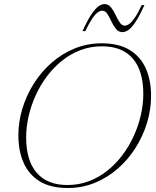

<svg xmlns="http://www.w3.org/2000/svg" viewBox="-20 -932 784 962"><path d="M111 -243.5Q111 -128 163.8 -66.5Q216.5 -5 318 -5Q375 -5 425.2 -24Q475.5 -43 517.8 -76.8Q560 -110.5 593.5 -155Q627 -199.5 650.2 -250.8Q673.5 -302 685.8 -355.8Q698 -409.5 698 -461.5Q698 -577 645.5 -638.5Q593 -700 491 -700Q434 -700 383.8 -681Q333.5 -662 291.2 -628.2Q249 -594.5 215.5 -550Q182 -505.5 158.8 -454.2Q135.5 -403 123.2 -349.2Q111 -295.5 111 -243.5ZM737 -451Q737 -384 717 -317.8Q697 -251.5 660 -192.5Q623 -133.5 571.2 -88Q519.5 -42.5 455.8 -16.2Q392 10 319.5 10Q234 10 179.5 -23.2Q125 -56.5 98.5 -116Q72 -175.5 72 -254Q72 -321 92 -387.2Q112 -453.5 149 -512.5Q186 -571.5 237.8 -617Q289.5 -662.5 353.2 -688.8Q417 -715 490 -715Q575 -715 629.5 -681.8Q684 -648.5 710.5 -589.2Q737 -530 737 -451ZM703.5 -906.5Q677 -848 657 -819Q637 -790 621.5 -780.5Q606 -771 593.5 -771Q574 -771 561 -787.2Q548 -803.5 538 -825Q528 -846.5 517.8 -862.5Q507.5 -878.5 492 -878.5Q481.5 -878.5 469 -869.5Q456.5 -860.5 441.5 -838Q426.5 -815.5 407 -776H393.5Q420 -834.5 440.2 -863.5Q460.5 -892.5 475.8 -902Q491 -911.5 503.5 -911.5Q523 -911.5 536 -895.2Q549 -879 559 -857.5Q569 -836 579.8 -819.8Q590.5 -803.5 605 -803.5Q616 -803.5 628.5 -812.8Q641 -822 656.2 -844.2Q671.5 -866.5 690 -906.5Z"/></svg>

Font: Newsreader 60pt ExtraLight
Style: Italic
Weight: 250
Italic angle: -17°
Designer: Hugues Gentile
Foundry: Production Type
Version: Version 1.003